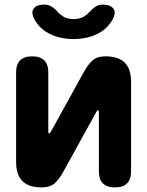

<svg xmlns="http://www.w3.org/2000/svg" viewBox="-20 -805 640 835"><path d="M50 -101V-490Q50 -525 67.5 -542.5Q85 -560 120 -560Q155 -560 172.5 -542.5Q190 -525 190 -490V-230Q192 -224 194 -224Q196 -224 197 -226L200 -230L343 -489Q361 -522 381 -541Q401 -560 439 -560Q495 -560 522.5 -532.5Q550 -505 550 -449V-60Q550 -25 532.5 -7.5Q515 10 480 10Q445 10 427.5 -7.5Q410 -25 410 -60V-320Q408 -326 406 -326Q404 -326 403 -325L400 -320L257 -61Q239 -28 219 -9Q199 10 161 10Q105 10 77.5 -17.5Q50 -45 50 -101ZM126 -729Q115 -754 128 -769.5Q141 -785 172 -785Q182 -785 189.5 -783Q197 -781 203 -777Q217 -769 227.5 -756.5Q238 -744 255 -733Q273 -722 300 -722Q327 -722 345 -733Q361 -743 371.5 -755Q382 -767 394 -775Q401 -780 408.5 -782.5Q416 -785 427 -785Q458 -785 471.5 -769.5Q485 -754 474 -729Q461 -700 434 -677Q383 -636 300 -635Q217 -636 166 -677Q138 -700 126 -729Z"/></svg>

Font: Maple Mono NL ExtraBold
Style: Regular
Weight: 800
Monospace: yes
Designer: subframe7536
Version: Version 7.000